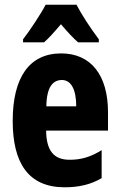

<svg xmlns="http://www.w3.org/2000/svg" viewBox="-20 -786 509 816"><path d="M305 -766H174C155 -729 107 -656 78 -619V-606H167C186 -622 210 -649 239 -683C267 -650 291 -624 312 -606H400V-619C362 -670 328 -722 305 -766ZM240 -559C104 -559 34 -456 34 -272C34 -94 100 10 255 10C315 10 367 -2 412 -29V-148C364 -118 324 -107 276 -107C209 -107 177 -145 176 -231H439V-309C439 -466 367 -559 240 -559ZM243 -446C281 -446 304 -408 304 -334H177C178 -415 204 -446 243 -446Z"/></svg>

Font: Noto Sans Myanmar ExtraCondensed ExtraBold
Style: Regular
Weight: 800
Width: 2
Designer: Monotype Design Team
Foundry: Monotype Imaging Inc.
Version: Version 2.107